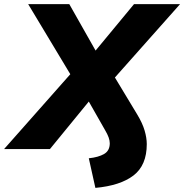

<svg xmlns="http://www.w3.org/2000/svg" viewBox="-84 -725 896 934"><path d="M380 189 348 45Q395 40 422.5 24Q450 8 450 -28Q450 -41 444.5 -56.5Q439 -72 426 -94L348 -231L159 0H-64L258 -364L53 -705H253L381 -479L568 -705H792L475 -348L583 -169Q609 -126 619.5 -90Q630 -54 630 -24Q630 79 565.5 128.5Q501 178 380 189Z"/></svg>

Font: Nunito Sans Black
Style: Italic
Weight: 900
Italic angle: -9°
Designer: Vernon Adams
Foundry: Vernon Adams
Version: Version 3.006; ttfautohint (v1.8.3)